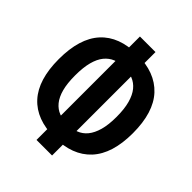

<svg xmlns="http://www.w3.org/2000/svg" viewBox="-195 -800 890 890"><g transform="rotate(45 250.0 -355.0)"><path d="M249 -626Q367 -626 430 -558Q493 -490 493 -354Q493 -219 430 -151Q367 -83 249 -83Q131 -83 69 -151Q7 -219 7 -354Q7 -490 69 -558Q131 -626 249 -626ZM249 -542Q219 -542 194 -532Q169 -522 151 -500Q133 -478 123.5 -442Q114 -406 114 -354Q114 -302 123.5 -266.5Q133 -231 151 -209Q169 -187 194 -177.5Q219 -168 249 -168Q279 -168 304.5 -177.5Q330 -187 348 -209Q366 -231 376 -266.5Q386 -302 386 -354Q386 -406 376 -442Q366 -478 348 -500Q330 -522 304.5 -532Q279 -542 249 -542ZM301 -694V-16H199V-694Z"/></g></svg>

Font: D2Coding ligature
Style: Bold
Weight: 700
Monospace: yes
Designer: Yong-Rak Park; Jeong-Hwan Yoon; Sang-Min Lee;
Foundry: NHN Corporation
Version: Version 1.3.2; Build 20180524